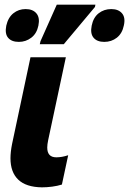

<svg xmlns="http://www.w3.org/2000/svg" viewBox="-20 -795 555 825"><path d="M160 10Q92 9 58.5 -23Q25 -55 25 -115Q25 -142 32 -177L111 -549H263L187 -193Q183 -174 183 -161Q183 -119 222 -119Q246 -119 273 -128L246 -2Q227 4 204 7Q181 10 160 10ZM151 -605 154 -618 224 -775H390L388 -765L254 -605ZM61 -615Q30 -615 15 -632.5Q0 -650 7 -685Q15 -720 37.5 -738Q60 -756 90 -756Q121 -756 136.5 -737.5Q152 -719 145 -685Q138 -651 114.5 -633Q91 -615 61 -615ZM428 -615Q397 -615 382 -633Q367 -651 374 -685Q381 -720 404 -738Q427 -756 458 -756Q489 -756 504.5 -737.5Q520 -719 512 -685Q505 -651 482 -633Q459 -615 428 -615Z"/></svg>

Font: Noto Sans Condensed ExtraBold
Style: Italic
Weight: 800
Width: 3
Italic angle: -12°
Designer: Monotype Design Team
Foundry: Monotype Imaging Inc.
Version: Version 2.013; ttfautohint (v1.8.4.7-5d5b)